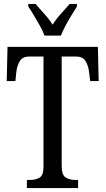

<svg xmlns="http://www.w3.org/2000/svg" viewBox="-20 -951 534 971"><path d="M116 0V-41H131Q160 -41 180 -52.5Q200 -64 200 -108V-665H127Q93 -665 79 -640Q65 -615 62 -582L58 -541H14L18 -714H475L479 -541H436L431 -582Q428 -615 414 -640Q400 -665 365 -665H292V-113Q292 -66 312 -53.5Q332 -41 360 -41H375V0ZM205 -771Q197 -794 182 -820.5Q167 -847 151.5 -873Q136 -899 123 -918V-931H160Q181 -906 204.5 -880.5Q228 -855 246 -826Q264 -855 287.5 -880.5Q311 -906 332 -931H369V-918Q357 -899 341 -873Q325 -847 311 -820.5Q297 -794 288 -771Z"/></svg>

Font: Noto Serif ExtraCondensed
Style: Regular
Weight: 400
Width: 2
Designer: Monotype Design Team
Foundry: Monotype Imaging Inc.
Version: Version 2.015